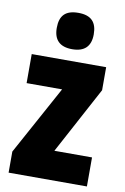

<svg xmlns="http://www.w3.org/2000/svg" viewBox="-88 -828 572 879"><g transform="rotate(10 198.5 -388.0)"><path d="M204 -776C144 -776 118 -748 118 -691C118 -635 147 -607 204 -607C261 -607 290 -635 290 -691C290 -747 264 -776 204 -776ZM380 0V-135H205L372 -446V-553H26V-418H191L16 -98V0Z"/></g></svg>

Font: Noto Sans Lao Looped ExtraCondensed Black
Style: Regular
Weight: 900
Width: 2
Designer: Mark Frömberg, Ben Mitchell
Foundry: The Fontpad Ltd
Version: Version 1.002